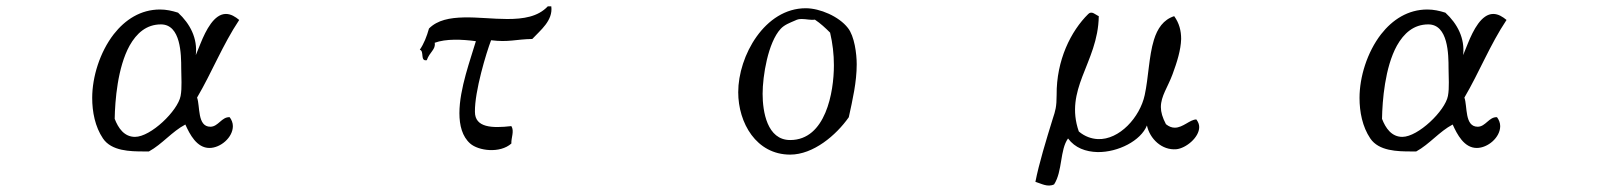

<svg xmlns="http://www.w3.org/2000/svg" viewBox="-20 -518 5040 606"><path d="M735 -455C723 -465 709 -474 693 -474C656 -474 630 -423 613 -381C607 -367 598 -344 598 -344C604 -397 580 -443 542 -478C523 -484 505 -488 485 -488C424 -488 375 -456 339 -410C295 -353 271 -275 271 -209C271 -165 280 -118 305 -81C332 -41 391 -40 434 -40H450C492 -63 523 -103 565 -125C579 -94 601 -51 641 -51C676 -51 715 -84 715 -120C715 -130 711 -140 705 -148C680 -150 669 -118 644 -118C602 -118 612 -183 602 -210C649 -290 683 -377 735 -455ZM552 -302C552 -275 555 -241 550 -215C541 -168 456 -86 406 -86C372 -86 353 -114 342 -143C343 -200 351 -305 389 -374C411 -413 442 -441 488 -441C551 -441 552 -346 552 -302Z M1709 -498C1678 -465 1632 -458 1581 -458C1536 -458 1488 -464 1444 -463C1400 -462 1361 -455 1334 -428C1327 -403 1318 -380 1305 -361C1320 -357 1305 -324 1327 -328C1336 -354 1356 -362 1352 -383C1387 -396 1438 -394 1482 -388C1466 -333 1430 -238 1430 -161C1430 -122 1439 -87 1464 -65C1490 -42 1558 -33 1594 -65C1593 -83 1604 -104 1594 -120C1533 -113 1479 -115 1479 -165C1478 -230 1515 -352 1530 -391C1585 -384 1607 -394 1660 -395C1685 -422 1726 -453 1720 -498Z M2684 -315C2684 -348 2677 -404 2656 -430C2628 -466 2568 -492 2523 -492C2394 -492 2310 -342 2310 -227C2310 -130 2367 -30 2474 -30C2547 -30 2619 -91 2659 -148C2671 -203 2684 -259 2684 -315ZM2612 -312C2612 -227 2586 -76 2474 -76C2401 -76 2387 -166 2387 -222C2387 -278 2404 -384 2444 -427C2456 -440 2473 -446 2489 -453C2497 -457 2502 -458 2511 -458C2525 -458 2538 -454 2552 -456C2570 -444 2585 -430 2600 -415C2608 -381 2612 -347 2612 -312Z M3765 -117C3765 -125 3762 -133 3756 -141C3736 -141 3714 -115 3688 -115C3679 -115 3670 -118 3660 -126C3649 -147 3644 -164 3644 -180C3644 -215 3666 -243 3681 -284C3695 -322 3707 -360 3708 -395C3708 -421 3702 -445 3686 -467C3652 -456 3633 -428 3622 -392C3606 -340 3605 -273 3593 -218C3578 -148 3513 -76 3445 -79C3425 -80 3404 -87 3385 -103C3362 -169 3376 -223 3396 -276C3418 -334 3447 -392 3448 -467C3438 -471 3426 -485 3415 -474C3360 -420 3314 -328 3315 -218C3315 -181 3311 -168 3303 -144C3282 -76 3259 -1 3248 56C3266 61 3286 74 3307 64C3334 22 3325 -45 3351 -81C3373 -51 3407 -39 3444 -38C3509 -37 3581 -74 3600 -122C3609 -80 3647 -43 3693 -47C3723 -50 3765 -84 3765 -117Z M4735 -455C4723 -465 4709 -474 4693 -474C4656 -474 4630 -423 4613 -381C4607 -367 4598 -344 4598 -344C4604 -397 4580 -443 4542 -478C4523 -484 4505 -488 4485 -488C4424 -488 4375 -456 4339 -410C4295 -353 4271 -275 4271 -209C4271 -165 4280 -118 4305 -81C4332 -41 4391 -40 4434 -40H4450C4492 -63 4523 -103 4565 -125C4579 -94 4601 -51 4641 -51C4676 -51 4715 -84 4715 -120C4715 -130 4711 -140 4705 -148C4680 -150 4669 -118 4644 -118C4602 -118 4612 -183 4602 -210C4649 -290 4683 -377 4735 -455ZM4552 -302C4552 -275 4555 -241 4550 -215C4541 -168 4456 -86 4406 -86C4372 -86 4353 -114 4342 -143C4343 -200 4351 -305 4389 -374C4411 -413 4442 -441 4488 -441C4551 -441 4552 -346 4552 -302Z"/></svg>

Font: Yuji Syuku Std R
Style: Regular
Weight: 400
Designer: Kataoka Yuji
Foundry: Kinuta Font Factory
Version: Version 3.000;hotconv 1.0.111;makeotfexe 2.5.65597